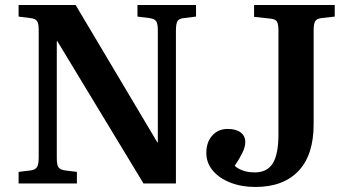

<svg xmlns="http://www.w3.org/2000/svg" viewBox="-20 -730 1381 764"><path d="M54 0V-46L103 -52Q121 -55 127.5 -65.5Q134 -76 134 -104V-611Q134 -636 127.5 -646Q121 -656 101 -658L54 -664V-710H281L607 -162L608 -166V-610Q608 -636 601.5 -645.5Q595 -655 575 -658L527 -664V-710H760V-664L711 -658Q692 -656 686 -645.5Q680 -635 680 -607V0H551L207 -568L206 -564V-100Q206 -74 212.5 -64.5Q219 -55 238 -52L286 -46V0ZM996 14Q941 14 896.5 -3.5Q852 -21 826.5 -51.5Q801 -82 801 -122Q801 -164 824.5 -190.5Q848 -217 886 -217Q919 -217 937.5 -203Q956 -189 956 -165Q956 -146 945 -123Q934 -100 914 -70Q944 -44 994 -44Q1043 -44 1065.5 -80Q1088 -116 1088 -196V-608Q1088 -634 1082 -644Q1076 -654 1055 -656L991 -663V-710H1312V-664L1259 -658Q1241 -656 1234.5 -646Q1228 -636 1228 -608V-235Q1228 -113 1167.5 -49.5Q1107 14 996 14Z"/></svg>

Font: Literata 36pt SemiBold
Style: Regular
Weight: 600
Designer: Latin by Veronika Burian and Jose Scaglione. Greek by Irene Vlachou. Cyrillic by Vera Evstafieva.
Foundry: TypeTogether
Version: Version 3.002